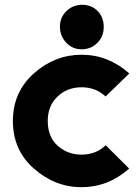

<svg xmlns="http://www.w3.org/2000/svg" viewBox="-20 -777 583 807"><path d="M325.2 -756.8Q365.2 -756.8 390.6 -730.5Q416 -704.1 416 -664.1Q416 -623.5 389.6 -597.2Q362.3 -569.8 323.2 -569.8Q284.2 -569.8 258.1 -597.9Q231.9 -626 231.9 -664.8Q231.9 -703.6 259 -730.2Q286.1 -756.8 325.2 -756.8ZM322.8 9.8Q210.9 9.8 122.1 -68.8Q34.2 -146 34.2 -268.6Q34.2 -390.1 122.6 -468.8Q210.9 -546.9 322.8 -546.9Q434.6 -546.9 523.4 -468.3L423.8 -371.6Q382.3 -410.2 322.8 -410.2Q262.2 -410.2 221.2 -370.6Q180.7 -332 180.7 -268.6Q180.7 -202.6 221.2 -165.5Q263.7 -127 322.8 -127Q382.8 -127 424.3 -166.5L522.9 -68.4Q434.1 9.8 322.8 9.8Z"/></svg>

Font: Newest Shape
Style: Bold
Weight: 700
Designer: Wojciech Kalinowski "wmk69" (wmk69@o2.pl)
Foundry: Wojciech Kalinowski "wmk69" (wmk69@o2.pl)
Version: Version 1.0.0; 2022-02-24